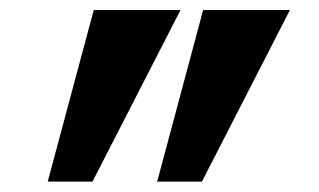

<svg xmlns="http://www.w3.org/2000/svg" viewBox="-20 -713 626 377"><path d="M288.6 -356.4 378.9 -693.4H549.3L376.5 -356.4ZM73.7 -356.4 164.1 -693.4H334.5L161.6 -356.4Z"/></svg>

Font: Cascadia Mono NF SemiBold
Style: Regular
Weight: 600
Monospace: yes
Designer: Aaron Bell
Foundry: Saja Typeworks
Version: Version 2404.023; ttfautohint (v1.8.4)